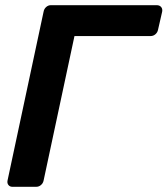

<svg xmlns="http://www.w3.org/2000/svg" viewBox="-20 -720 646 740"><path d="M28 0Q18 0 12.5 -7Q7 -14 9 -24L148 -675Q150 -686 158 -693Q166 -700 176 -700H584Q595 -700 601 -693Q607 -686 605 -675L589 -605Q587 -595 579 -588Q571 -581 560 -581H267L148 -24Q146 -14 138 -7Q130 0 119 0Z"/></svg>

Font: Rubik Light Medium
Style: Italic
Weight: 500
Italic angle: -12°
Version: Version 2.104